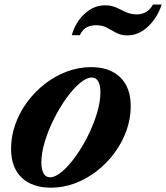

<svg xmlns="http://www.w3.org/2000/svg" viewBox="-20 -838 751 868"><path d="M210 10.5Q125.5 10.5 77.8 -35.2Q30 -81 30 -165Q30 -222 49.2 -276Q68.5 -330 103 -376.8Q137.5 -423.5 183.2 -459Q229 -494.5 282.2 -514.5Q335.5 -534.5 391.5 -534.5Q476 -534.5 523.5 -488.5Q571 -442.5 571 -358Q571 -302 551.8 -248Q532.5 -194 498 -147.2Q463.5 -100.5 418 -65Q372.5 -29.5 319.5 -9.5Q266.5 10.5 210 10.5ZM206 -36.5Q230 -36.5 260.2 -62Q290.5 -87.5 321 -129.8Q351.5 -172 377 -223Q402.5 -274 418.2 -325.5Q434 -377 434 -420.5Q434 -451.5 424.5 -469.5Q415 -487.5 395 -487.5Q371 -487.5 340.8 -462Q310.5 -436.5 280 -394Q249.5 -351.5 224 -300.8Q198.5 -250 182.8 -198.2Q167 -146.5 167 -103.5Q167 -72.5 176.8 -54.5Q186.5 -36.5 206 -36.5ZM556.5 -678Q527 -678 505.8 -689.5Q484.5 -701 463.8 -712.5Q443 -724 414.5 -724Q361 -724 341 -679H304.5Q321.5 -738.5 363 -776.2Q404.5 -814 454.5 -814Q483.5 -814 505.8 -803.8Q528 -793.5 549.8 -783.2Q571.5 -773 598 -773Q647.5 -773 671.5 -817.5H711Q691 -757 648.8 -717.5Q606.5 -678 556.5 -678Z"/></svg>

Font: Libre Caslon Text
Style: Italic
Weight: 400
Italic angle: -22.583°
Designer: Pablo Impallari, Rodrigo Fuenzalida, Katja Schimmel
Foundry: Pablo Impallari, Rodrigo Fuenzalida
Version: Version 2.000